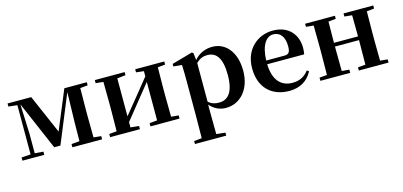

<svg xmlns="http://www.w3.org/2000/svg" viewBox="-70 -1017 3651 1741"><g transform="rotate(-15 1756.0 -146.5)"><path d="M123 0H242V-30L162 -36V-220L151 -498L347 -43H405L591 -495L584 -218L582 -37L506 -30V0H785V-30L714 -37C713 -94 712 -179 712 -235V-301C712 -356 713 -442 714 -500L785 -507V-536H574L422 -170L263 -536H41V-507L123 -498V-36L37 -30V0Z M1239 -507 1311 -499V-450L1169 -274L1061 -142V-498L1140 -507V-536H860V-507L931 -500C932 -442 933 -357 933 -301V-235C933 -179 932 -94 931 -36L860 -30V0H1140V-30L1061 -38V-87L1198 -258L1311 -398V-37L1239 -30V0H1512V-30L1442 -36L1440 -235V-301L1442 -500L1512 -507V-536H1239Z M1945 16C2077 16 2182 -93 2182 -271C2182 -449 2088 -552 1966 -552C1901 -552 1841 -528 1795 -474L1787 -541L1774 -550L1580 -495V-471L1659 -464C1661 -415 1662 -375 1662 -309V14L1660 224L1587 231V259H1881V231L1797 222L1795 13V-55C1839 -5 1890 16 1945 16ZM1797 -445C1836 -483 1868 -491 1903 -491C1986 -491 2037 -429 2037 -270C2037 -104 1978 -47 1897 -47C1858 -47 1828 -55 1797 -82Z M2541 16C2640 16 2715 -29 2757 -110L2739 -123C2704 -76 2657 -48 2586 -48C2486 -48 2411 -113 2407 -270H2754C2758 -288 2760 -306 2760 -331C2760 -455 2681 -552 2534 -552C2392 -552 2265 -449 2265 -269C2265 -84 2379 16 2541 16ZM2407 -305C2412 -452 2465 -518 2529 -518C2593 -518 2633 -468 2633 -380C2633 -326 2621 -305 2578 -305Z M3195 -507 3266 -500C3267 -445 3268 -363 3268 -301H3042L3044 -500L3114 -507V-536H2834V-507L2905 -500C2906 -442 2907 -357 2907 -301V-235C2907 -179 2906 -94 2905 -36L2834 -30V0H3114V-30L3044 -36C3043 -94 3042 -182 3042 -266H3268C3268 -182 3267 -94 3266 -36L3195 -30V0H3474V-30L3404 -37L3402 -235V-301L3404 -500L3474 -507V-536H3195Z"/></g></svg>

Font: Noto Serif SC
Style: Bold
Weight: 700
Designer: Ryoko NISHIZUKA 西塚涼子 (kana & ideographs); Frank Grießhammer (Latin, Greek & Cyrillic); Wenlong ZHANG 张文龙 (bopomofo); San
Foundry: Adobe
Version: Version 2.001;hotconv 1.1.0;makeotfexe 2.6.0